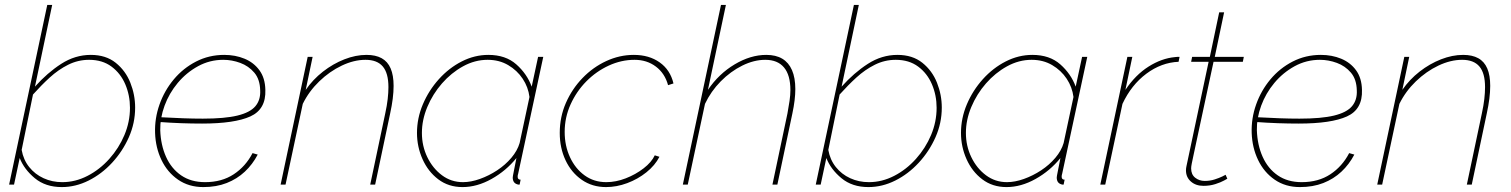

<svg xmlns="http://www.w3.org/2000/svg" viewBox="-20 -750 6138 780"><path d="M231 10Q165 10 121.5 -26Q78 -62 60 -108L37 0H17L172 -730H192L122 -398Q172 -454 228.5 -490.5Q285 -527 349 -527Q410 -527 450 -495Q490 -463 509.5 -414Q529 -365 529 -313Q529 -250 503.5 -192.5Q478 -135 435.5 -89Q393 -43 340 -16.5Q287 10 231 10ZM233 -10Q286 -10 335.5 -35.5Q385 -61 424 -104.5Q463 -148 485.5 -201.5Q508 -255 508 -312Q508 -363 489 -407.5Q470 -452 433 -479.5Q396 -507 342 -507Q297 -507 257 -487Q217 -467 182 -435Q147 -403 114 -366L68 -141Q75 -101 98.5 -71.5Q122 -42 157 -26Q192 -10 233 -10Z M806 10Q747 10 703.5 -20Q660 -50 636 -100Q612 -150 610 -210Q608 -269 628 -325.5Q648 -382 686 -427.5Q724 -473 776.5 -500Q829 -527 891 -527Q936 -527 973.5 -511.5Q1011 -496 1034 -464.5Q1057 -433 1058 -385Q1061 -306 997 -277Q933 -248 801 -248Q760 -248 716.5 -249.5Q673 -251 619 -255L627 -274Q683 -271 724.5 -269.5Q766 -268 804 -268Q893 -268 944.5 -280.5Q996 -293 1017.5 -318.5Q1039 -344 1037 -383Q1036 -428 1013 -455Q990 -482 956 -494.5Q922 -507 887 -507Q832 -507 784.5 -481Q737 -455 702 -413Q667 -371 648.5 -320.5Q630 -270 631 -221Q633 -161 654.5 -113Q676 -65 716 -37.5Q756 -10 813 -10Q881 -10 929.5 -42Q978 -74 1006 -128L1027 -122Q1006 -82 974.5 -52.5Q943 -23 901 -6.5Q859 10 806 10Z M1230 -519H1250L1222 -385Q1251 -427 1292 -459Q1333 -491 1379 -509Q1425 -527 1469 -527Q1506 -527 1530.5 -513.5Q1555 -500 1567 -472Q1579 -444 1579 -401Q1579 -377 1575.5 -349Q1572 -321 1565 -289L1504 0H1484L1545 -289Q1552 -321 1555 -347.5Q1558 -374 1558 -396Q1558 -453 1535 -480Q1512 -507 1465 -507Q1418 -507 1368.5 -483.5Q1319 -460 1277 -419.5Q1235 -379 1210 -328L1140 0H1120Z M1859 10Q1802 10 1760.5 -21.5Q1719 -53 1696.5 -103.5Q1674 -154 1674 -210Q1674 -270 1698 -326.5Q1722 -383 1763 -428.5Q1804 -474 1856 -500.5Q1908 -527 1964 -527Q2034 -527 2077.5 -488.5Q2121 -450 2140 -398L2166 -519H2187L2085 -44Q2084 -42 2083.5 -38.5Q2083 -35 2083 -32Q2083 -20 2095 -20L2091 0Q2089 0 2086.5 0Q2084 0 2082 -1Q2072 -4 2067.5 -11Q2063 -18 2063 -29Q2063 -32 2064 -37Q2065 -42 2068 -57.5Q2071 -73 2078 -108Q2036 -56 1977 -23Q1918 10 1859 10ZM1861 -10Q1893 -10 1929.5 -23Q1966 -36 1999.5 -58Q2033 -80 2057.5 -109Q2082 -138 2091 -169L2131 -356Q2126 -396 2103.5 -430Q2081 -464 2044.5 -485.5Q2008 -507 1961 -507Q1909 -507 1861 -480.5Q1813 -454 1775.5 -411Q1738 -368 1716 -315.5Q1694 -263 1694 -210Q1694 -157 1716 -111.5Q1738 -66 1775.5 -38Q1813 -10 1861 -10Z M2442 10Q2386 10 2343.5 -19.5Q2301 -49 2277.5 -99Q2254 -149 2254 -210Q2254 -275 2279 -332Q2304 -389 2346.5 -433Q2389 -477 2443 -502Q2497 -527 2555 -527Q2617 -527 2660 -496.5Q2703 -466 2716 -411L2694 -404Q2681 -452 2644.5 -479.5Q2608 -507 2558 -507Q2504 -507 2453 -483.5Q2402 -460 2362 -419.5Q2322 -379 2298 -326Q2274 -273 2274 -214Q2274 -158 2295.5 -111.5Q2317 -65 2355 -37.5Q2393 -10 2443 -10Q2482 -10 2522 -25.5Q2562 -41 2594.5 -66Q2627 -91 2640 -119L2659 -113Q2641 -78 2606 -50Q2571 -22 2528 -6Q2485 10 2442 10Z M2909 -730H2929L2856 -385Q2900 -450 2964.5 -488.5Q3029 -527 3093 -527Q3132 -527 3158 -511.5Q3184 -496 3197.5 -465Q3211 -434 3211 -388Q3211 -367 3208 -342Q3205 -317 3199 -289L3138 0H3118L3179 -289Q3184 -316 3187.5 -340Q3191 -364 3191 -384Q3191 -445 3165 -476Q3139 -507 3089 -507Q3043 -507 2995.5 -483.5Q2948 -460 2908 -419.5Q2868 -379 2844 -328L2774 0H2754Z M3508 10Q3442 10 3398.5 -26Q3355 -62 3337 -108L3314 0H3294L3449 -730H3469L3399 -398Q3449 -454 3505.5 -490.5Q3562 -527 3626 -527Q3687 -527 3727 -495Q3767 -463 3786.5 -414Q3806 -365 3806 -313Q3806 -250 3780.5 -192.5Q3755 -135 3712.5 -89Q3670 -43 3617 -16.5Q3564 10 3508 10ZM3510 -10Q3563 -10 3612.5 -35.5Q3662 -61 3701 -104.5Q3740 -148 3762.5 -201.5Q3785 -255 3785 -312Q3785 -363 3766 -407.5Q3747 -452 3710 -479.5Q3673 -507 3619 -507Q3574 -507 3534 -487Q3494 -467 3459 -435Q3424 -403 3391 -366L3345 -141Q3352 -101 3375.5 -71.5Q3399 -42 3434 -26Q3469 -10 3510 -10Z M4069 10Q4012 10 3970.5 -21.5Q3929 -53 3906.5 -103.5Q3884 -154 3884 -210Q3884 -270 3908 -326.5Q3932 -383 3973 -428.5Q4014 -474 4066 -500.5Q4118 -527 4174 -527Q4244 -527 4287.5 -488.5Q4331 -450 4350 -398L4376 -519H4397L4295 -44Q4294 -42 4293.5 -38.5Q4293 -35 4293 -32Q4293 -20 4305 -20L4301 0Q4299 0 4296.5 0Q4294 0 4292 -1Q4282 -4 4277.5 -11Q4273 -18 4273 -29Q4273 -32 4274 -37Q4275 -42 4278 -57.5Q4281 -73 4288 -108Q4246 -56 4187 -23Q4128 10 4069 10ZM4071 -10Q4103 -10 4139.5 -23Q4176 -36 4209.5 -58Q4243 -80 4267.5 -109Q4292 -138 4301 -169L4341 -356Q4336 -396 4313.5 -430Q4291 -464 4254.5 -485.5Q4218 -507 4171 -507Q4119 -507 4071 -480.5Q4023 -454 3985.5 -411Q3948 -368 3926 -315.5Q3904 -263 3904 -210Q3904 -157 3926 -111.5Q3948 -66 3985.5 -38Q4023 -10 4071 -10Z M4560 -519H4580L4552 -385Q4593 -446 4646 -479.5Q4699 -513 4753 -518Q4758 -519 4763 -519Q4768 -519 4772 -519L4768 -499Q4698 -496 4637 -450.5Q4576 -405 4540 -328L4470 0H4450Z M4798 -58Q4798 -62 4798.5 -66.5Q4799 -71 4800 -75L4890 -499H4819L4823 -519H4895L4933 -700H4953L4915 -519H5033L5029 -499H4910L4830 -126Q4824 -98 4821.5 -85.5Q4819 -73 4819 -66Q4819 -41 4835.5 -28Q4852 -15 4874 -15Q4896 -15 4914.5 -21Q4933 -27 4945.5 -33Q4958 -39 4959 -40L4966 -24Q4966 -24 4952.5 -16.5Q4939 -9 4917 -2Q4895 5 4869 5Q4838 5 4818 -12.5Q4798 -30 4798 -58Z M5261 10Q5202 10 5158.5 -20Q5115 -50 5091 -100Q5067 -150 5065 -210Q5063 -269 5083 -325.5Q5103 -382 5141 -427.5Q5179 -473 5231.5 -500Q5284 -527 5346 -527Q5391 -527 5428.5 -511.5Q5466 -496 5489 -464.5Q5512 -433 5513 -385Q5516 -306 5452 -277Q5388 -248 5256 -248Q5215 -248 5171.5 -249.5Q5128 -251 5074 -255L5082 -274Q5138 -271 5179.5 -269.5Q5221 -268 5259 -268Q5348 -268 5399.5 -280.5Q5451 -293 5472.5 -318.5Q5494 -344 5492 -383Q5491 -428 5468 -455Q5445 -482 5411 -494.5Q5377 -507 5342 -507Q5287 -507 5239.5 -481Q5192 -455 5157 -413Q5122 -371 5103.5 -320.5Q5085 -270 5086 -221Q5088 -161 5109.5 -113Q5131 -65 5171 -37.5Q5211 -10 5268 -10Q5336 -10 5384.5 -42Q5433 -74 5461 -128L5482 -122Q5461 -82 5429.5 -52.5Q5398 -23 5356 -6.5Q5314 10 5261 10Z M5685 -519H5705L5677 -385Q5706 -427 5747 -459Q5788 -491 5834 -509Q5880 -527 5924 -527Q5961 -527 5985.5 -513.5Q6010 -500 6022 -472Q6034 -444 6034 -401Q6034 -377 6030.5 -349Q6027 -321 6020 -289L5959 0H5939L6000 -289Q6007 -321 6010 -347.5Q6013 -374 6013 -396Q6013 -453 5990 -480Q5967 -507 5920 -507Q5873 -507 5823.5 -483.5Q5774 -460 5732 -419.5Q5690 -379 5665 -328L5595 0H5575Z"/></svg>

Font: Raleway Thin
Style: Italic
Weight: 100
Italic angle: -12°
Designer: Matt McInerney, Pablo Impallari, Rodrigo Fuenzalida
Foundry: Matt McInerney, Pablo Impallari, Rodrigo Fuenzalida
Version: Version 4.026